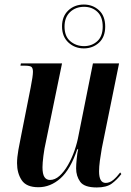

<svg xmlns="http://www.w3.org/2000/svg" viewBox="-20 -815 576 845"><path d="M406 10Q351 10 333 -15Q315 -40 315 -74Q315 -89 317.5 -115.5Q320 -142 324 -158H320Q290 -69 246 -30Q202 9 149 9Q96 9 75.5 -22Q55 -53 55 -97Q55 -122 61 -156Q67 -190 73 -218L115 -430Q120 -455 122.5 -472.5Q125 -490 125 -499Q125 -514 119 -520Q113 -526 88 -526H70L72 -536H253L182 -191Q175 -161 171 -129Q167 -97 167 -79Q167 -49 175.5 -36Q184 -23 200 -23Q222 -23 242 -41Q262 -59 279 -88.5Q296 -118 308 -152.5Q320 -187 326 -221L389 -536H504L428 -162Q423 -134 419.5 -107.5Q416 -81 416 -61Q416 -10 445 -10Q463 -10 479 -23.5Q495 -37 509 -56L514 -49Q495 -24 472 -7Q449 10 406 10ZM349 -602Q309 -602 281 -628Q253 -654 253 -699Q253 -743 280.5 -769Q308 -795 349 -795Q388 -795 415.5 -770Q443 -745 443 -698Q443 -652 415.5 -627Q388 -602 349 -602ZM350 -612Q384 -612 408 -633.5Q432 -655 432 -698Q432 -741 408.5 -763Q385 -785 350 -785Q313 -785 288.5 -762Q264 -739 264 -698Q264 -655 289.5 -633.5Q315 -612 350 -612Z"/></svg>

Font: Noto Serif Display ExtraCondensed SemiBold
Style: Italic
Weight: 600
Width: 2
Italic angle: -12°
Designer: Monotype Design Team
Foundry: Monotype Imaging Inc.
Version: Version 2.009